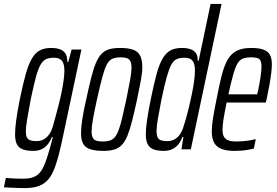

<svg xmlns="http://www.w3.org/2000/svg" viewBox="-63 -763 1413 981"><path d="M64 198Q48 198 30.5 197.5Q13 197 -5.5 196Q-24 195 -43 194L-33 146Q-23 147 -9 148Q5 149 21.5 149.5Q38 150 55 150Q87 150 108 142Q129 134 143 116Q157 98 168 69Q179 40 191 -3Q194 -15 199 -32Q204 -49 207 -63H202Q192 -37 177.5 -21.5Q163 -6 146 1Q129 8 108 8Q75 8 54 0.5Q33 -7 23.5 -25.5Q14 -44 14 -77Q14 -107 20 -150.5Q26 -194 38 -254Q54 -333 68.5 -384.5Q83 -436 100.5 -465Q118 -494 141.5 -506Q165 -518 198 -518Q222 -518 241 -512Q260 -506 270.5 -491Q281 -476 281 -447H286L303 -510H353L261 -76Q248 -12 235.5 34.5Q223 81 209 112.5Q195 144 175.5 162.5Q156 181 129 189.5Q102 198 64 198ZM123 -42Q144 -42 159 -50Q174 -58 186 -73.5Q198 -89 206 -114Q211 -132 219 -160.5Q227 -189 235.5 -222Q244 -255 251 -289Q258 -323 262 -352Q266 -381 266 -401Q266 -438 253 -453Q240 -468 213 -468Q189 -468 173 -461Q157 -454 144.5 -433Q132 -412 120.5 -369.5Q109 -327 94 -255Q83 -198 76 -155.5Q69 -113 69 -95Q69 -72 74.5 -61Q80 -50 92 -46Q104 -42 123 -42Z M465 8Q425 8 399.5 0Q374 -8 362.5 -27.5Q351 -47 351 -83Q351 -112 357.5 -154Q364 -196 377 -253Q391 -318 402.5 -364Q414 -410 426.5 -440Q439 -470 455 -487Q471 -504 494 -511Q517 -518 550 -518Q591 -518 616 -509.5Q641 -501 652.5 -479.5Q664 -458 664 -420Q664 -392 656.5 -351Q649 -310 637 -253Q623 -189 611.5 -144Q600 -99 588 -69.5Q576 -40 560 -23Q544 -6 521 1Q498 8 465 8ZM462 -40Q483 -40 497.5 -44.5Q512 -49 523 -61.5Q534 -74 543 -98Q552 -122 561 -160Q570 -198 582 -253Q595 -316 602 -355.5Q609 -395 609 -418Q609 -439 603 -450.5Q597 -462 585 -466Q573 -470 554 -470Q527 -470 510.5 -462.5Q494 -455 482.5 -433Q471 -411 459.5 -368Q448 -325 432 -253Q419 -193 412 -154Q405 -115 405 -91Q405 -71 411 -59.5Q417 -48 429.5 -44Q442 -40 462 -40Z M776 8Q743 8 722.5 0.5Q702 -7 692 -25.5Q682 -44 682 -77Q682 -107 688.5 -151Q695 -195 707 -254Q723 -333 737 -384.5Q751 -436 768.5 -465Q786 -494 809 -506Q832 -518 866 -518Q894 -518 912 -511Q930 -504 939 -490Q948 -476 947 -453H952L1013 -743H1069L912 0H864L874 -63H869Q857 -32 840.5 -17Q824 -2 807.5 3Q791 8 776 8ZM790 -42Q811 -42 826 -49.5Q841 -57 853 -72Q865 -87 873 -111Q879 -128 887 -156Q895 -184 903 -217.5Q911 -251 918 -285.5Q925 -320 929 -350.5Q933 -381 933 -402Q933 -438 920.5 -453Q908 -468 879 -468Q856 -468 840 -461Q824 -454 812.5 -433Q801 -412 789 -369.5Q777 -327 762 -255Q750 -194 743.5 -155.5Q737 -117 737 -95Q737 -72 742.5 -61Q748 -50 760 -46Q772 -42 790 -42Z M1136 8Q1095 8 1069 -2Q1043 -12 1031 -34Q1019 -56 1019 -91Q1019 -120 1025.5 -160Q1032 -200 1043 -254Q1057 -328 1070 -378.5Q1083 -429 1101 -459.5Q1119 -490 1147.5 -504Q1176 -518 1220 -518Q1258 -518 1281.5 -510Q1305 -502 1315.5 -484Q1326 -466 1326 -434Q1326 -415 1322.5 -387Q1319 -359 1313 -325.5Q1307 -292 1299 -255L1295 -239H1095Q1085 -191 1079.5 -157.5Q1074 -124 1074 -100Q1074 -77 1081.5 -64Q1089 -51 1104.5 -45.5Q1120 -40 1144 -40Q1158 -40 1177 -41.5Q1196 -43 1214.5 -46Q1233 -49 1244 -52L1234 -4Q1223 -1 1206.5 2Q1190 5 1172 6.5Q1154 8 1136 8ZM1104 -281H1251L1257 -307Q1263 -335 1268 -368Q1273 -401 1273 -423Q1273 -444 1267.5 -454Q1262 -464 1250.5 -467Q1239 -470 1222 -470Q1196 -470 1179 -464Q1162 -458 1150.5 -438.5Q1139 -419 1128.5 -381.5Q1118 -344 1104 -281Z"/></svg>

Font: Saira UltraCondensed
Style: Italic
Weight: 400
Width: 1
Italic angle: -12°
Designer: Hector Gatti with collaboration of the Omnibus-Type team
Foundry: Omnibus-Type
Version: Version 1.101